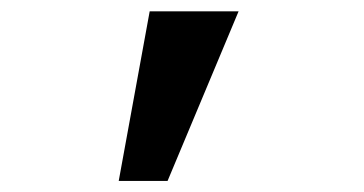

<svg xmlns="http://www.w3.org/2000/svg" viewBox="-20 -173 640 338"><path d="M189 145.5 243.5 -153H400L275 145.5Z"/></svg>

Font: Lilex Medium
Style: Regular
Weight: 500
Designer: Mike Abbink, Paul van der Laan, Pieter van Rosmalen, Mikhael Khrustik
Foundry: Mikhael Khrustik
Version: Version 1.100